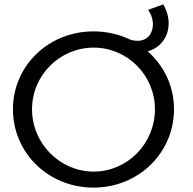

<svg xmlns="http://www.w3.org/2000/svg" viewBox="-20 -849 878 875"><path d="M653 -615C739 -638 778 -737 724 -829L655 -804C697 -746 677 -663 608 -663C596 -663 583 -665 572 -669C522 -693 466 -706 406 -706C201 -706 39 -549 39 -351C39 -152 201 6 406 6C611 6 773 -152 773 -351C773 -457 727 -550 653 -615ZM407 -67C254 -67 126 -194 126 -351C126 -507 253 -632 407 -632C560 -632 686 -507 686 -351C686 -194 560 -67 407 -67Z"/></svg>

Font: Juman Normal
Style: Regular
Weight: 300
Designer: Bandar Raffah (Arabic) Julieta Ulanovsky (Latin)
Foundry: Caramella
Version: Version 5.022;PS 005.022;hotconv 1.0.88;makeotf.lib2.5.64775